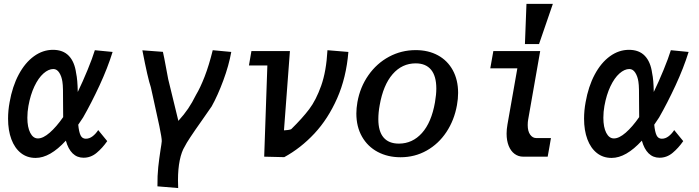

<svg xmlns="http://www.w3.org/2000/svg" viewBox="-20 -816 3640 1000"><path d="M22 -198Q22 -240 30 -283.5Q44.5 -366 77.5 -427.8Q110.5 -489.5 156.8 -523Q203 -556.5 256 -556.5Q308.5 -556.5 338.5 -525.2Q368.5 -494 376.5 -435Q384 -401 385 -337Q410.5 -389.5 436 -451.5Q461.5 -513.5 474 -554.5L566.5 -545.5Q540.5 -462 498.5 -371.2Q456.5 -280.5 413 -204.5Q397.5 -180.5 387.5 -166.5Q391 -129.5 399.5 -111.5Q408 -93.5 427 -93.5Q445.5 -93.5 462 -106Q478.5 -118.5 491.5 -138.5L538.5 -81Q513.5 -45 483.2 -19.8Q453 5.5 415 5.5Q381.5 5.5 358.2 -17.2Q335 -40 323 -83.5Q240.5 6.5 165.5 6.5Q121 6.5 88.8 -19Q56.5 -44.5 39.2 -90.8Q22 -137 22 -198ZM122.5 -202.5Q122.5 -153.5 137.5 -124.2Q152.5 -95 177.5 -95Q204.5 -95 239 -125Q273.5 -155 309 -206V-211Q308.5 -228.5 308.5 -275.5Q308.5 -321 308 -348.2Q307.5 -375.5 305 -390.5Q301 -418 288.8 -437.2Q276.5 -456.5 258 -456.5Q232.5 -456.5 206.2 -433.2Q180 -410 159.2 -366.2Q138.5 -322.5 128 -264Q122.5 -234 122.5 -202.5Z M816.5 -38.5Q821 -64 822.5 -80.5Q823 -96.5 810 -159.2Q797 -222 774 -324L765.5 -362Q750 -406.5 721.5 -554L828.5 -546Q835.5 -515 844 -468Q849.5 -435.5 856 -404L909 -186.5Q939 -219.5 960 -250.5Q981 -281.5 1001 -322Q1023 -358.5 1045.8 -417Q1068.5 -475.5 1088 -554.5L1184.5 -545.5Q1172 -475 1143 -396.8Q1114 -318.5 1082.5 -262Q1075 -250.5 1032.5 -190Q955.5 -81.5 942.5 -53.5Q925.5 -26.5 916.2 18.8Q907 64 907 122.5Q907 149.5 908 163.5L800 154.5Q799.5 98.5 804.2 54.2Q809 10 816.5 -38.5Z M1372.5 -475H1276.5L1289.5 -550H1490L1459 -137Q1466 -137 1480 -139Q1494 -141 1497 -143.5Q1555 -200.5 1590.5 -247.5Q1626 -294.5 1652.8 -369.5Q1679.5 -444.5 1685.5 -554.5L1794.5 -545.5Q1783.5 -411.5 1736 -304Q1688.5 -196.5 1617.5 -120.5Q1546.5 -44.5 1460.5 2.5L1356 0Z M1836 -225Q1836 -252 1841.5 -284Q1855.5 -362.5 1898.8 -424.2Q1942 -486 2006.2 -520.5Q2070.5 -555 2145 -555Q2211 -555 2261 -527.8Q2311 -500.5 2338.5 -450Q2366 -399.5 2366 -332Q2366 -301.5 2360 -268.5Q2346 -190 2305 -128.2Q2264 -66.5 2202.2 -31.8Q2140.5 3 2066 3Q1999.5 3 1947.2 -24.8Q1895 -52.5 1865.5 -104.2Q1836 -156 1836 -225ZM2245.5 -283Q2252.5 -324 2252.5 -354.5Q2252.5 -420 2225 -453Q2197.5 -486 2145 -486Q2074 -486 2025 -429.8Q1976 -373.5 1957.5 -268Q1950.5 -230 1950.5 -195.5Q1950.5 -131.5 1977.8 -99.8Q2005 -68 2057.5 -68Q2128 -68 2177.5 -123Q2227 -178 2245.5 -283Z M2618.5 -120Q2618.5 -142 2623 -167.5L2674.5 -460H2533.5L2549.5 -550H2793.5L2731 -194Q2728.5 -181 2728.5 -164.5Q2728.5 -132.5 2741.2 -114.8Q2754 -97 2772.5 -97H2849.5L2842 -53Q2832.5 -0.5 2832.5 0H2705Q2680 0 2660.2 -14.5Q2640.5 -29 2629.5 -56.2Q2618.5 -83.5 2618.5 -120ZM2859.5 -796 2787.5 -586.5H2714L2722 -796Z M3022 -198Q3022 -240 3030 -283.5Q3044.5 -366 3077.5 -427.8Q3110.5 -489.5 3156.8 -523Q3203 -556.5 3256 -556.5Q3308.5 -556.5 3338.5 -525.2Q3368.5 -494 3376.5 -435Q3384 -401 3385 -337Q3410.5 -389.5 3436 -451.5Q3461.5 -513.5 3474 -554.5L3566.5 -545.5Q3540.5 -462 3498.5 -371.2Q3456.5 -280.5 3413 -204.5Q3397.5 -180.5 3387.5 -166.5Q3391 -129.5 3399.5 -111.5Q3408 -93.5 3427 -93.5Q3445.5 -93.5 3462 -106Q3478.5 -118.5 3491.5 -138.5L3538.5 -81Q3513.5 -45 3483.2 -19.8Q3453 5.5 3415 5.5Q3381.5 5.5 3358.2 -17.2Q3335 -40 3323 -83.5Q3240.5 6.5 3165.5 6.5Q3121 6.5 3088.8 -19Q3056.5 -44.5 3039.2 -90.8Q3022 -137 3022 -198ZM3122.5 -202.5Q3122.5 -153.5 3137.5 -124.2Q3152.5 -95 3177.5 -95Q3204.5 -95 3239 -125Q3273.5 -155 3309 -206V-211Q3308.5 -228.5 3308.5 -275.5Q3308.5 -321 3308 -348.2Q3307.5 -375.5 3305 -390.5Q3301 -418 3288.8 -437.2Q3276.5 -456.5 3258 -456.5Q3232.5 -456.5 3206.2 -433.2Q3180 -410 3159.2 -366.2Q3138.5 -322.5 3128 -264Q3122.5 -234 3122.5 -202.5Z"/></svg>

Font: JuliaMono BoldItalic
Style: Regular
Weight: 700
Italic angle: -9°
Monospace: yes
Designer: cormullion
Foundry: corm
Version: Version 0.049; ttfautohint (v1.8.4)